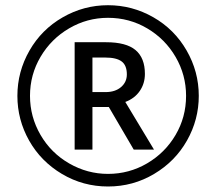

<svg xmlns="http://www.w3.org/2000/svg" viewBox="-20 -692 813 722"><path d="M327.6 -345.7H377Q413.1 -345.7 435.1 -364.5Q457 -383.3 457 -412.1Q457 -446.3 437.5 -460.9Q418 -475.6 376 -475.6H327.6ZM524.9 -414.1Q524.9 -377.9 505.6 -349.9Q486.3 -321.8 451.2 -308.6L559.1 -129.4H482.9L389.2 -289.6H327.6V-129.4H260.7V-533.2H378.9Q454.6 -533.2 489.7 -503.7Q524.9 -474.1 524.9 -414.1ZM45.4 -331.5Q45.4 -422.4 90.8 -501.7Q136.2 -581.1 215.6 -626.7Q294.9 -672.4 386.2 -672.4Q477.1 -672.4 556.4 -627.2Q635.7 -582 681.6 -502.4Q727.5 -422.9 727.5 -331.5Q727.5 -242.2 683.3 -163.8Q639.2 -85.4 559.8 -38.1Q480.5 9.3 386.2 9.3Q292.5 9.3 213.1 -37.8Q133.8 -85 89.6 -163.3Q45.4 -241.7 45.4 -331.5ZM92.8 -331.5Q92.8 -252.9 132.3 -184.8Q171.9 -116.7 240.2 -77.4Q308.6 -38.1 386.2 -38.1Q465.3 -38.1 533 -77.6Q600.6 -117.2 640.1 -184.3Q679.7 -251.5 679.7 -331.5Q679.7 -410.2 640.4 -477.8Q601.1 -545.4 533.7 -585.2Q466.3 -625 386.2 -625Q307.6 -625 240 -585.4Q172.4 -545.9 132.6 -478.5Q92.8 -411.1 92.8 -331.5Z"/></svg>

Font: Bpm'online Open Sans
Style: Regular
Weight: 400
Foundry: Ascender Corporation
Version: Version 1.10